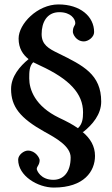

<svg xmlns="http://www.w3.org/2000/svg" viewBox="-20 -678 506 867"><path d="M409 26C409 -18 388 -53 353 -82L357 -83C397 -115 437 -161 437 -219C437 -342 356 -382 244 -437C198 -459 168 -477 168 -524C168 -576 191 -623 248 -623C300 -623 320 -592 320 -574C320 -561 309 -560 309 -534C309 -525 323 -491 359 -491C378 -491 405 -510 405 -533C405 -604 342 -658 244 -658C149 -658 64 -570 64 -504C64 -459 84 -431 109 -411C70 -379 30 -333 30 -276C30 -197 70 -145 181 -83C232 -55 299 -18 299 33C299 100 266 134 221 134C163 134 146 91 146 85C146 73 159 67 159 45C159 36 141 2 106 2C88 2 62 21 62 43C62 116 150 169 223 169C360 169 409 95 409 26ZM130 -397C141 -392 151 -387 161 -382C294 -321 355 -255 355 -171C355 -142 352 -118 332 -99C308 -116 279 -131 247 -146C137 -199 112 -275 112 -324C112 -352 112 -379 130 -397Z"/></svg>

Font: Libertinus Serif Semibold
Style: Regular
Weight: 600
Designer: Philipp H. Poll, Khaled Hosny
Foundry: Caleb Maclennan
Version: Version 7.050;RELEASE